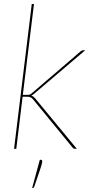

<svg xmlns="http://www.w3.org/2000/svg" viewBox="-20 -740 455 955"><path d="M50 0ZM149 -720 93.5 -268H115Q122.5 -268 127.2 -269.5Q132 -271 139 -277L378 -482Q382 -486 386 -488Q390 -490 396 -490H404L149 -273Q141.5 -267 136 -264.5Q142 -262.5 146.2 -259.2Q150.5 -256 154 -252L362 0H354Q350 0 347 -1Q344 -2 341 -6L145 -245Q138 -253.5 131.2 -256.2Q124.5 -259 111 -259H92.5L61 0H50L138 -720ZM183.5 55Q190 55 190 62.5Q190 68 187.5 77Q185 86 180.2 100.8Q175.5 115.5 168 136.8Q160.5 158 150.5 188Q149.5 191 148 193Q146.5 195 143 195H140L178 55Z"/></svg>

Font: Lato Hairline
Style: Italic
Weight: 100
Italic angle: -7°
Designer: Lukasz Dziedzic
Foundry: tyPoland Lukasz Dziedzic
Version: Version 2.007; 2014-02-27